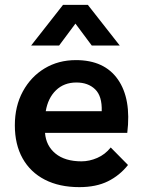

<svg xmlns="http://www.w3.org/2000/svg" viewBox="-20 -760 583 789"><path d="M306 9Q224 9 164.5 -21.5Q105 -52 73 -109Q41 -166 41 -245Q41 -324 74 -384.5Q107 -445 163.5 -479Q220 -513 292 -513Q409 -513 464.5 -433.5Q520 -354 503 -214H165Q169 -161 208 -129Q247 -97 315 -97Q347 -97 379.5 -111Q412 -125 435 -154L506 -82Q472 -39 423.5 -15Q375 9 306 9ZM294 -421Q243 -421 210 -389Q177 -357 168 -303H398Q400 -365 371 -393Q342 -421 294 -421ZM472 -573H357L290 -663L223 -573H108L239 -740H341Z"/></svg>

Font: Livvic SemiBold
Style: Regular
Weight: 600
Designer: Jacques Le Bailly, Baron von Fonthausen
Version: Version 1.001; ttfautohint (v1.8.2)